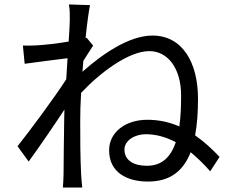

<svg xmlns="http://www.w3.org/2000/svg" viewBox="-20 -811 1040 864"><path d="M641 -65C585 -65 540 -87 540 -138C540 -178 585 -207 636 -207C683 -207 728 -194 771 -171C749 -106 710 -65 641 -65ZM370 -641 365 -639C372 -708 380 -764 385 -788L290 -791C295 -766 294 -740 294 -717C294 -706 292 -670 289 -624C238 -615 180 -609 148 -607C124 -606 105 -605 83 -606L91 -524C153 -532 239 -544 284 -549C282 -518 280 -486 278 -454C228 -376 114 -222 59 -153L109 -84C157 -150 222 -245 270 -318C270 -303 269 -290 269 -280C267 -170 267 -121 266 -26C266 -10 264 19 263 33H350C348 15 346 -10 345 -27C341 -116 341 -176 341 -266C341 -304 342 -348 345 -393C432 -486 560 -581 652 -581C734 -581 795 -505 795 -381C795 -331 793 -284 787 -242C744 -261 696 -272 643 -272C542 -272 471 -214 471 -135C471 -35 551 6 646 6C746 6 805 -42 838 -126C867 -102 897 -73 926 -40L968 -105C934 -141 898 -174 858 -202C867 -250 871 -305 871 -367C871 -531 800 -651 666 -651C558 -651 435 -563 351 -488C352 -505 354 -521 355 -537C370 -561 387 -588 399 -606Z"/></svg>

Font: Noto Sans Mono CJK SC Regular
Style: Regular
Weight: 400
Designer: Ryoko NISHIZUKA (kana & ideographs); Paul D. Hunt (Latin, Greek & Cyrillic); Wenlong ZHANG (bopomofo); Sandoll Communica
Foundry: Adobe Systems Incorporated
Version: Version 1.005;PS 1.005;hotconv 1.0.96;makeotf.lib2.5.65012